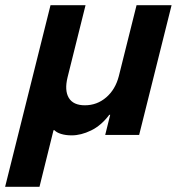

<svg xmlns="http://www.w3.org/2000/svg" viewBox="-73 -520 682 740"><path d="M-53.3 200 121.7 -500H256.7L187.5 -222.5Q175 -171.7 192.1 -142.9Q209.2 -114.2 254.2 -114.2Q300.8 -114.2 336.2 -144.6Q371.7 -175 385 -226.7L453.3 -500H588.3L463.3 0H332.5L351.7 -77.5H348.3Q316.7 -35.8 277.9 -17.1Q239.2 1.7 203.3 1.7Q180 1.7 162.5 -3.8Q145 -9.2 136.7 -18.3H133.3L79.2 200Z"/></svg>

Font: Funnel Sans
Style: Bold Italic
Weight: 700
Italic angle: -14.036°
Designer: NORD ID, Kristian Moeller
Foundry: Dicotype
Version: Version 1.000